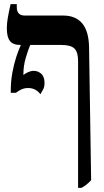

<svg xmlns="http://www.w3.org/2000/svg" viewBox="-20 -667 500 927"><path d="M175 -212Q165 -226 150 -234Q135 -242 116 -242Q99 -242 85 -236Q71 -230 57 -219H32V-231Q32 -273 39.5 -315Q47 -357 58.5 -392Q70 -427 80 -448V-450H78Q43 -450 28 -469Q13 -488 13 -530Q13 -554 17.5 -580Q22 -606 31 -647H61V-633Q61 -592 99 -592H284Q407 -592 410 -440L420 203Q396 229 373 240H357V-372Q357 -416 339 -433Q321 -450 277 -450H126Q116 -427 104.5 -388Q93 -349 93 -310V-305Q103 -313 116.5 -319Q130 -325 143 -325Q163 -325 179 -311Q195 -297 195 -266Q195 -246 187 -233Q179 -220 175 -212Z"/></svg>

Font: Noto Serif Hebrew Condensed
Style: Bold
Weight: 700
Width: 3
Designer: Monotype Design Team
Foundry: Monotype Imaging Inc.
Version: Version 2.004; ttfautohint (v1.8.4.7-5d5b)